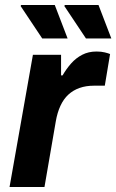

<svg xmlns="http://www.w3.org/2000/svg" viewBox="-20 -744 463 764"><path d="M18 0 111 -526H223V-444H229Q244 -470 263 -491.5Q282 -513 307 -526Q332 -539 364 -539Q383 -539 397 -535.5Q411 -532 418 -529L397 -403H353Q322 -403 296.5 -394Q271 -385 252 -367.5Q233 -350 220.5 -323Q208 -296 202 -261L157 0ZM322 -591 236 -720 238 -724H372L423 -591ZM148 -591 62 -720 64 -724H198L249 -591Z"/></svg>

Font: Archivo SemiBold
Style: Bold Italic
Weight: 700
Italic angle: -10°
Version: Version 2.001